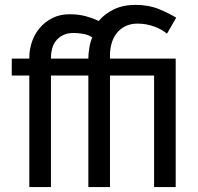

<svg xmlns="http://www.w3.org/2000/svg" viewBox="-20 -760 805 780"><path d="M27.8 -453.1V-522H99.1V-525.9Q99.1 -558.1 109.6 -589.6Q120.1 -621.1 141.1 -646Q162.1 -670.9 192.6 -686.5Q223.1 -702.1 263.2 -702.1Q299.3 -702.1 328.6 -694.1Q357.9 -686 380.9 -674.8Q404.8 -703.6 442.4 -721.9Q480 -740.2 530.8 -740.2Q584 -740.2 626.5 -722.7Q668.9 -705.1 695.8 -688L658.2 -623Q639.2 -640.1 606.7 -652.1Q574.2 -664.1 539.1 -664.1Q509.3 -664.1 487.5 -652.6Q465.8 -641.1 452.4 -623Q439 -605 432.9 -582Q426.8 -559.1 426.8 -536.1V-522H693.8V0H606V-453.1H426.8V0H338.9V-453.1H187V0H99.1V-453.1ZM187 -522H338.9Q338.9 -541 343 -566.4Q347.2 -591.8 355 -607.9Q338.9 -619.1 317.4 -622.6Q295.9 -626 278.8 -626Q253.9 -626 236.6 -617.4Q219.2 -608.9 208 -595Q196.8 -581.1 191.9 -563Q187 -544.9 187 -526.9Z"/></svg>

Font: Raleway Medium
Style: Regular
Weight: 500
Designer: Matt McInerney, Pablo Impallari, Rodrigo Fuenzalida
Foundry: Matt McInerney, Pablo Impallari, Rodrigo Fuenzalida
Version: Version 3.000g; ttfautohint (v1.5) -l 8 -r 28 -G 28 -x 14 -D